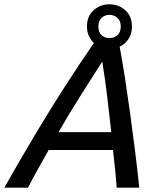

<svg xmlns="http://www.w3.org/2000/svg" viewBox="-59 -872 748 892"><path d="M-39 0Q34 -129 103.5 -245.5Q173 -362 241.5 -468.5Q310 -575 377 -672Q362 -687 353.5 -706Q345 -725 345 -749Q345 -797 376 -824.5Q407 -852 449 -852Q492 -852 523 -824.5Q554 -797 554 -749Q554 -715 538 -691Q522 -667 497 -655Q510 -585 522 -507Q534 -429 545.5 -345.5Q557 -262 568 -175Q579 -88 588 0H483Q480 -44 475.5 -87.5Q471 -131 466 -175H167Q143 -132 118.5 -88.5Q94 -45 71 0ZM213 -258H458Q449 -336 439.5 -418.5Q430 -501 416 -586Q363 -503 312 -422.5Q261 -342 213 -258ZM449 -695Q471 -695 486.5 -708.5Q502 -722 502 -749Q502 -775 486.5 -789Q471 -803 449 -803Q428 -803 413 -789Q398 -775 398 -749Q398 -722 413 -708.5Q428 -695 449 -695Z"/></svg>

Font: Ubuntu Sans Medium
Style: Italic
Weight: 500
Italic angle: -13.5°
Designer: Dalton Maag Ltd
Foundry: Dalton Maag Ltd
Version: Version 1.006